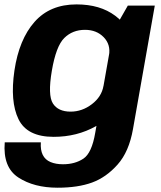

<svg xmlns="http://www.w3.org/2000/svg" viewBox="-40 -618 732 872"><path d="M221.5 234.5Q314 234.5 378.2 211Q442.5 187.5 494.2 129.2Q546 71 564 -32L663 -592.5H540.5L474 -476L392.5 -15Q377 77 338.8 102.5Q300.5 128 246 128Q213.5 128 189.5 118Q165.5 108 154.2 85.5Q143 63 145.5 28.5H-18.5Q-27.5 142 43.5 188.2Q114.5 234.5 221.5 234.5ZM203.5 3.5Q310 3.5 395.8 -45Q481.5 -93.5 492 -154L430 -228Q421.5 -178.5 377.2 -144.8Q333 -111 280.5 -111Q224 -111 200.2 -148.2Q176.5 -185.5 195.5 -297Q214.5 -408.5 252 -445.5Q289.5 -482.5 346 -482.5Q398.5 -482.5 431 -449Q463.5 -415.5 455 -366.5L541.5 -435.5Q552 -495 483.2 -546.5Q414.5 -598 307.5 -598Q187 -598 116.8 -518.5Q46.5 -439 25.5 -297.5Q5 -157 44 -76.8Q83 3.5 203.5 3.5Z"/></svg>

Font: Anybody
Style: Bold Italic
Weight: 700
Italic angle: -10°
Designer: Tyler Finck
Foundry: Etcetera Type Company
Version: Version 1.113;gftools[0.9.25]